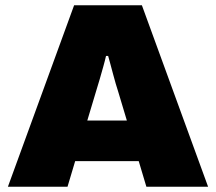

<svg xmlns="http://www.w3.org/2000/svg" viewBox="-20 -708 818 728"><path d="M10 0 261 -688H518L769 0H535L506 -97H265L236 0ZM311 -251H461L428 -361Q424 -373 419 -390Q414 -407 409 -426Q404 -445 399 -463.5Q394 -482 390 -496H382Q378 -478 371.5 -455Q365 -432 358 -407.5Q351 -383 344 -361Z"/></svg>

Font: Archivo SemiBold Black
Style: Regular
Weight: 900
Version: Version 2.001